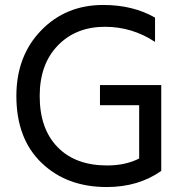

<svg xmlns="http://www.w3.org/2000/svg" viewBox="-20 -741 736 774"><path d="M410 13Q249 13 147.5 -84.5Q46 -182 46 -354Q46 -515 145.5 -618Q245 -721 396 -721Q516 -721 605 -670V-572Q513 -633 403 -633Q286 -633 213 -557.5Q140 -482 140 -354Q140 -222 212 -148Q284 -74 412 -74Q486 -74 541 -102V-317H383V-398H630V-52Q538 13 410 13Z"/></svg>

Font: LXGW 975 Gothic SC
Style: Regular
Weight: 400
Version: Version 2.01;February 25, 2021